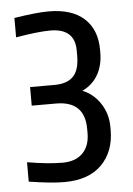

<svg xmlns="http://www.w3.org/2000/svg" viewBox="-48 -650 485 700"><g transform="rotate(-5 194.5 -300.5)"><path d="M331 -457V-447Q331 -401 311.5 -366.5Q292 -332 254 -314Q295 -297 319.5 -259Q344 -221 344 -173V-163Q344 -84 296.5 -36Q249 12 159 12Q112 12 30 -1V-72Q106 -59 159 -59Q207 -59 233 -85.5Q259 -112 259 -158V-174Q259 -276 154 -276H65V-344H154Q201 -344 223.5 -367.5Q246 -391 246 -443V-462Q246 -543 156 -543Q112 -543 30 -529V-600Q112 -613 156 -613Q241 -613 286 -572Q331 -531 331 -457Z"/></g></svg>

Font: Ropa Sans
Style: Regular
Weight: 400
Designer: Botio Nikoltchev
Foundry: Botio Nikoltchev
Version: Version 1.100